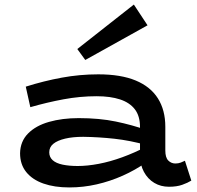

<svg xmlns="http://www.w3.org/2000/svg" viewBox="-20 -809 866 842"><path d="M721 10Q685 10 656.5 -7Q628 -24 611 -55.5Q594 -87 594 -129V-252Q594 -300 571.5 -329.5Q549 -359 506.5 -373Q464 -387 404 -387Q331 -387 258.5 -373.5Q186 -360 113 -339L93 -429Q172 -454 251 -468.5Q330 -483 411 -483Q510 -483 575 -456Q640 -429 672.5 -377.5Q705 -326 705 -253V-149Q705 -118 718 -105Q731 -92 749 -92Q762 -92 772.5 -96Q783 -100 791 -104L819 -17Q803 -7 779 1.5Q755 10 721 10ZM284 13Q219 13 170.5 -4Q122 -21 95 -54.5Q68 -88 68 -137Q69 -189 103 -223.5Q137 -258 195 -274.5Q253 -291 325 -291Q416 -291 488 -276Q560 -261 622 -239V-173Q550 -193 482 -200.5Q414 -208 345 -209Q299 -209 265.5 -201Q232 -193 214 -178.5Q196 -164 196 -141Q196 -120 211 -106.5Q226 -93 254.5 -87Q283 -81 321 -81Q363 -81 413 -90.5Q463 -100 516.5 -119.5Q570 -139 622 -166L620 -96Q573 -63 518 -38.5Q463 -14 404 -0.5Q345 13 284 13ZM354 -546 319 -594 567 -789 627 -698Z"/></svg>

Font: BioRhyme SemiExpanded SemiBold
Style: Regular
Weight: 600
Width: 6
Designer: Aoife Mooney
Foundry: Aoife Mooney Type
Version: Version 1.600;gftools[0.9.33]